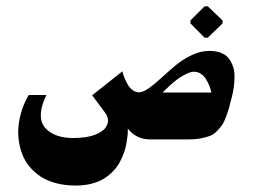

<svg xmlns="http://www.w3.org/2000/svg" viewBox="-20 -432 783 595"><path d="M614 -315.3H624L669.7 -359.3V-368.7L624 -412.3H614L570.3 -368.7V-359.3ZM376 -33.3Q403.3 0 444.3 0H564.7Q585.7 0 602.2 -3.2Q618.7 -6.3 630.7 -11Q642.7 -15.7 652.3 -25.7Q662 -35.7 668 -44.2Q674 -52.7 680 -68.8Q686 -85 689.5 -97Q693 -109 698.3 -130.7Q702.7 -147.7 704.7 -163.3Q706.7 -179 706.7 -195.8Q706.7 -212.7 702 -226.3Q697.3 -240 688.8 -251Q680.3 -262 665 -268.2Q649.7 -274.3 628.7 -274.3Q602 -274.3 574.2 -261.2Q546.3 -248 523.7 -229Q501 -210 480.7 -191.2Q460.3 -172.3 442 -159.2Q423.7 -146 411 -146Q400.3 -146 391.2 -152.7Q382 -159.3 376.5 -169Q371 -178.7 366.8 -188.2Q362.7 -197.7 361 -204.3L359.3 -211L265.7 -136.7L306 -82.3Q311.3 -75 313.5 -67.2Q315.7 -59.3 314 -51.8Q312.3 -44.3 307.7 -37.3Q303 -30.3 294 -24.3Q285 -18.3 273 -13.8Q261 -9.3 244.2 -6.8Q227.3 -4.3 207.7 -4.3Q187 -4.3 169 -8.3Q151 -12.3 135.7 -22.2Q120.3 -32 112.5 -46.7Q104.7 -61.3 107 -84.8Q109.3 -108.3 124 -137.7H69Q56.7 -116.7 48.8 -93.5Q41 -70.3 38 -46.7Q35 -23 37.8 0.3Q40.7 23.7 48.5 44.7Q56.3 65.7 71 83.7Q85.7 101.7 105.5 114.8Q125.3 128 153.2 135.5Q181 143 214.3 143Q241.7 143 264.7 137Q287.7 131 303.3 120.8Q319 110.7 331.7 97.3Q344.3 84 351.8 69.3Q359.3 54.7 364.5 40.2Q369.7 25.7 371.8 12.3Q374 -1 375.2 -11.2Q376.3 -21.3 376 -27.3ZM635 -145.3H484Q486.3 -148 490.7 -152.3Q495 -156.7 507.2 -167.7Q519.3 -178.7 530.8 -187.2Q542.3 -195.7 556.5 -202.7Q570.7 -209.7 581.3 -209.7Q593 -209.7 602.8 -203Q612.7 -196.3 618.3 -186.8Q624 -177.3 628 -168Q632 -158.7 633.3 -152Z"/></svg>

Font: Jomhuria
Style: Regular
Weight: 400
Designer: Arabic design by Kourosh Beigpour, Latin design by Eben Sorkin, engineering by Lasse Fister and Khaled Hosney
Version: Version 1.0010